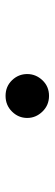

<svg xmlns="http://www.w3.org/2000/svg" viewBox="214 -390 188 656"><g transform="rotate(90 308.0 -62.0)"><path d="M307.5 13Q275.5 13 254.2 -9Q233 -31 233 -61Q233 -90.5 254.2 -113Q275.5 -135.5 307.5 -135.5Q339.5 -135.5 361.2 -113Q383 -90.5 383 -61Q383 -31 361.2 -9Q339.5 13 307.5 13Z"/></g></svg>

Font: Overpass Mono Light SemiBold
Style: Regular
Weight: 600
Monospace: yes
Version: Version 4.000